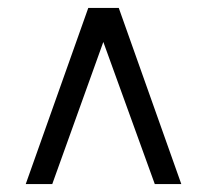

<svg xmlns="http://www.w3.org/2000/svg" viewBox="-20 -727 523 485"><path d="M45 -262 203 -707H280L438 -262H371L241 -621L112 -262Z"/></svg>

Font: Georama ExtraCondensed Thin
Style: Regular
Weight: 400
Version: Version 1.001